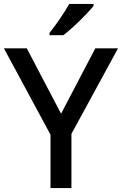

<svg xmlns="http://www.w3.org/2000/svg" viewBox="-20 -961 623 981"><path d="M458 -931V-941H334C309 -896 263 -830 233 -793V-781H303C352 -817 429 -894 458 -931ZM292 -380 117 -714H0L238 -273V0H345V-277L583 -714H467Z"/></svg>

Font: Noto Sans Devanagari UI Medium
Style: Regular
Weight: 500
Designer: Jelle Bosma - Monotype Design Team
Foundry: Monotype Imaging Inc.
Version: Version 2.004